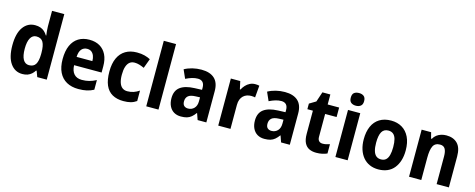

<svg xmlns="http://www.w3.org/2000/svg" viewBox="-35 -1451 5316 2151"><g transform="rotate(15 2623.0 -375.5)"><path d="M232 10Q145 10 93.5 -63Q42 -136 42 -273Q42 -411 94 -483.5Q146 -556 233 -556Q267 -556 294 -546.5Q321 -537 341 -519Q361 -501 376 -476H381Q378 -498 375 -525.5Q372 -553 372 -580V-760H514V0H404L379 -67H372Q358 -44 338 -26.5Q318 -9 292.5 0.5Q267 10 232 10ZM279 -105Q332 -105 355 -142Q378 -179 379 -256V-277Q379 -358 356.5 -398Q334 -438 278 -438Q234 -438 210 -395.5Q186 -353 186 -272Q186 -189 210 -147Q234 -105 279 -105Z M862 -556Q933 -556 983 -526.5Q1033 -497 1060 -442Q1087 -387 1087 -308V-236H768Q770 -170 802 -134.5Q834 -99 893 -99Q939 -99 977.5 -109Q1016 -119 1058 -141V-29Q1021 -9 979 0.5Q937 10 882 10Q802 10 744.5 -22Q687 -54 656.5 -116Q626 -178 626 -269Q626 -364 654.5 -427.5Q683 -491 736 -523.5Q789 -556 862 -556ZM863 -451Q824 -451 799 -423Q774 -395 771 -333H954Q954 -368 943.5 -394.5Q933 -421 913.5 -436Q894 -451 863 -451Z M1404 10Q1328 10 1275 -20Q1222 -50 1195 -112Q1168 -174 1168 -270Q1168 -364 1197.5 -427.5Q1227 -491 1282 -523.5Q1337 -556 1413 -556Q1464 -556 1502 -546Q1540 -536 1570 -520L1529 -409Q1499 -423 1471.5 -431Q1444 -439 1417 -439Q1382 -439 1359 -420Q1336 -401 1324 -364Q1312 -327 1312 -271Q1312 -216 1324.5 -179.5Q1337 -143 1360.5 -125.5Q1384 -108 1418 -108Q1458 -108 1491 -119.5Q1524 -131 1555 -152V-31Q1524 -9 1488.5 0.5Q1453 10 1404 10Z M1810 0H1668V-760H1810Z M2161 -557Q2260 -557 2312.5 -509Q2365 -461 2365 -363V0H2264L2238 -74H2235Q2214 -45 2191.5 -26Q2169 -7 2140.5 1.5Q2112 10 2071 10Q2024 10 1989.5 -10.5Q1955 -31 1936 -70Q1917 -109 1917 -162Q1917 -249 1973 -291Q2029 -333 2139 -337L2224 -340V-364Q2224 -407 2204.5 -428Q2185 -449 2148 -449Q2114 -449 2079.5 -438.5Q2045 -428 2009 -410L1965 -509Q2006 -532 2056.5 -544.5Q2107 -557 2161 -557ZM2173 -251Q2113 -249 2087.5 -226.5Q2062 -204 2062 -164Q2062 -129 2079.5 -113Q2097 -97 2126 -97Q2168 -97 2196 -126Q2224 -155 2224 -207V-253Z M2783 -556Q2794 -556 2807.5 -555Q2821 -554 2832 -551L2820 -412Q2812 -414 2799.5 -415.5Q2787 -417 2775 -417Q2749 -417 2725.5 -409Q2702 -401 2684 -384Q2666 -367 2655.5 -341Q2645 -315 2645 -278V0H2503V-546H2612L2632 -455H2639Q2653 -482 2674 -505Q2695 -528 2723 -542Q2751 -556 2783 -556Z M3129 -557Q3228 -557 3280.5 -509Q3333 -461 3333 -363V0H3232L3206 -74H3203Q3182 -45 3159.5 -26Q3137 -7 3108.5 1.5Q3080 10 3039 10Q2992 10 2957.5 -10.5Q2923 -31 2904 -70Q2885 -109 2885 -162Q2885 -249 2941 -291Q2997 -333 3107 -337L3192 -340V-364Q3192 -407 3172.5 -428Q3153 -449 3116 -449Q3082 -449 3047.5 -438.5Q3013 -428 2977 -410L2933 -509Q2974 -532 3024.5 -544.5Q3075 -557 3129 -557ZM3141 -251Q3081 -249 3055.5 -226.5Q3030 -204 3030 -164Q3030 -129 3047.5 -113Q3065 -97 3094 -97Q3136 -97 3164 -126Q3192 -155 3192 -207V-253Z M3684 -107Q3705 -107 3725 -111.5Q3745 -116 3766 -123V-15Q3742 -4 3710.5 3Q3679 10 3641 10Q3593 10 3558 -7Q3523 -24 3503.5 -63Q3484 -102 3484 -168V-436H3420V-501L3495 -546L3534 -662H3626V-546H3759V-436H3626V-170Q3626 -139 3641.5 -123Q3657 -107 3684 -107Z M4004 -546V0H3862V-546ZM3934 -761Q3968 -761 3989.5 -744Q4011 -727 4011 -687Q4011 -648 3989 -631Q3967 -614 3934 -614Q3899 -614 3877.5 -631Q3856 -648 3856 -687Q3856 -728 3877 -744.5Q3898 -761 3934 -761Z M4604 -274Q4604 -210 4588 -158Q4572 -106 4541.5 -68Q4511 -30 4465 -10Q4419 10 4360 10Q4304 10 4259 -10Q4214 -30 4182.5 -67.5Q4151 -105 4134 -157.5Q4117 -210 4117 -275Q4117 -362 4145 -425Q4173 -488 4228 -522Q4283 -556 4362 -556Q4434 -556 4488.5 -523.5Q4543 -491 4573.5 -428Q4604 -365 4604 -274ZM4261 -273Q4261 -219 4271.5 -181.5Q4282 -144 4304 -125Q4326 -106 4361 -106Q4396 -106 4417.5 -125Q4439 -144 4449 -181.5Q4459 -219 4459 -274Q4459 -330 4449 -366.5Q4439 -403 4417 -421.5Q4395 -440 4360 -440Q4308 -440 4284.5 -399Q4261 -358 4261 -273Z M5002 -556Q5084 -556 5131 -508Q5178 -460 5178 -358V0H5036V-321Q5036 -379 5018.5 -408.5Q5001 -438 4960 -438Q4902 -438 4880 -394Q4858 -350 4858 -259V0H4716V-546H4826L4844 -476H4852Q4868 -504 4891 -521.5Q4914 -539 4942.5 -547.5Q4971 -556 5002 -556Z"/></g></svg>

Font: Noto Sans Thai SemiCondensed
Style: Bold
Weight: 700
Width: 4
Designer: Monotype Design Team
Foundry: Monotype Imaging Inc.
Version: Version 2.001